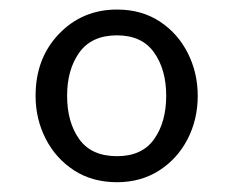

<svg xmlns="http://www.w3.org/2000/svg" viewBox="-20 -737 489 402"><path d="M225 -355.5Q173.5 -355.5 135.2 -380.2Q97 -405 75.8 -446.2Q54.5 -487.5 54.5 -536.5Q54.5 -615 103.5 -666Q152.5 -717 225 -717Q276.5 -717 314.5 -692Q352.5 -667 373.2 -625.8Q394 -584.5 394 -536.5Q394 -487 372.8 -445.8Q351.5 -404.5 313.2 -380Q275 -355.5 225 -355.5ZM225 -410Q277.5 -410 302.8 -445.8Q328 -481.5 328 -536.5Q328 -591.5 302.5 -627.2Q277 -663 225 -663Q172 -663 146.2 -627.2Q120.5 -591.5 120.5 -536.5Q120.5 -481 146 -445.5Q171.5 -410 225 -410Z"/></svg>

Font: Acari Sans
Style: Regular
Weight: 400
Designer: Alfredo Marco Pradil and Stefan Peev (font) & Cristiano Sobral (main changes)
Foundry: Alfredo Marco Pradil and Stefan Peev (font) & Cristiano Sobral (main changes)
Version: Version 1.063; ttfautohint (v1.8.3)